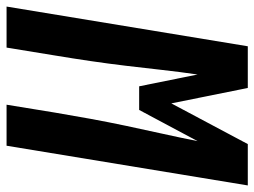

<svg xmlns="http://www.w3.org/2000/svg" viewBox="-133 -660 775 585"><g transform="rotate(90 254.5 -367.5)"><path d="M-18 0 103 -735H230L277 -502L401 -735H527L406 0H281L305 -147Q314 -201 324 -255.5Q334 -310 345.5 -364.5Q357 -419 369 -473Q381 -527 392 -582L297 -404H225L189 -582Q181 -527 175 -473Q169 -419 162.5 -364.5Q156 -310 148 -255.5Q140 -201 131 -147L107 0Z"/></g></svg>

Font: Iosevka SS04 Extrabold Oblique
Style: Regular
Weight: 800
Italic angle: -9°
Monospace: yes
Designer: Belleve Invis
Foundry: Belleve Invis
Version: Version 19.0.0; ttfautohint (v1.8.4)